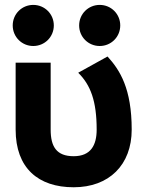

<svg xmlns="http://www.w3.org/2000/svg" viewBox="-20 -770 603 803"><path d="M311 -663.6C311 -615.7 349.1 -577.6 397 -577.6C444.8 -577.6 482.9 -615.7 482.9 -663.6C482.9 -711.4 444.8 -749.5 397 -749.5C349.1 -749.5 311 -711.4 311 -663.6ZM33.2 -663.6C33.2 -615.7 71.3 -577.6 119.1 -577.6C167 -577.6 205.1 -615.7 205.1 -663.6C205.1 -711.4 167 -749.5 119.1 -749.5C71.3 -749.5 33.2 -711.4 33.2 -663.6ZM191.9 -507.8H45.4V-228C45.4 -66.9 140.1 13.2 288.1 13.2C436 13.2 530.8 -80.1 530.8 -228C530.8 -398.9 481.9 -476.6 429.7 -533.7L307.1 -465.8C358.9 -414.6 384.3 -347.2 384.3 -228C384.3 -163.1 359.9 -116.7 288.1 -116.7C216.3 -116.7 191.9 -156.7 191.9 -228Z"/></svg>

Font: Giphurs ExtraBold
Style: Regular
Weight: 800
Version: Version 1.000